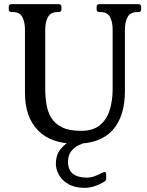

<svg xmlns="http://www.w3.org/2000/svg" viewBox="-20 -680 708 923"><path d="M645.5 -660Q658.5 -660 658.5 -647V-635Q658.5 -622 645.5 -622H639.5Q606.5 -622 593.5 -598Q580.5 -574 580.5 -539V-242Q580.5 -121 521.9 -55Q463.2 11 343.5 11Q224.8 11 162.4 -53.5Q100 -118 100 -233V-539Q100 -574 87.5 -598Q75 -622 41 -622H35Q22 -622 22 -635V-647Q22 -660 35 -660H261.5Q275.5 -660 275.5 -647V-635Q275.5 -622 261.5 -622H256.5Q223.5 -622 210.5 -598Q197.5 -574 197.5 -539V-251Q197.5 -214 203.4 -178.2Q209.2 -142.5 226.4 -114Q243.5 -85.5 277.9 -68.2Q312.3 -51 369.5 -51Q428 -51 461 -78.8Q494 -106.5 507.8 -152.2Q521.5 -198 521.5 -251V-539Q521.5 -574 509 -598Q496.5 -622 462.5 -622H457.5Q444.5 -622 444.5 -635V-647Q444.5 -660 457.5 -660ZM427.5 -16Q428.8 -14 430.1 -11Q431.5 -8 431.5 -6Q431.5 0 420.5 0Q416.5 0 398.9 3.6Q381.2 7.2 359.8 17.4Q338.2 27.5 322.6 46.6Q307 65.8 307 97.2Q307 136.5 330.2 155.1Q353.5 173.8 396.5 173.8Q417 173.8 434.9 167Q452.8 160.2 465.6 153.6Q478.5 147 482.5 147Q490.5 147 490.5 158V178Q490.5 188 483.5 192Q432.5 223 387.5 223Q339.5 223 309 205.2Q278.5 187.5 263.5 160.8Q248.5 134 248.5 107Q248.5 67 269 40.1Q289.5 13.2 318.2 -2.1Q347 -17.5 372.5 -24Q398 -30.5 408 -30.5Q418.5 -30.5 423 -22.5Z"/></svg>

Font: Young Serif Light
Style: Regular
Weight: 300
Designer: Bastien Sozeau
Foundry: NBR — Bastien Sozeau
Version: Version 5.001